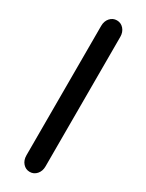

<svg xmlns="http://www.w3.org/2000/svg" viewBox="-173 -662 531 696"><g transform="rotate(30 92.0 -314.0)"><path d="M53 -585Q53 -605 64.5 -618Q76 -631 93 -631Q110 -631 121.5 -618Q133 -605 133 -585V-43Q133 -23 121.5 -10Q110 3 93 3Q76 3 64.5 -10Q53 -23 53 -43Z"/></g></svg>

Font: Beiruti Medium
Style: Regular
Weight: 500
Designer: Arlette Boutros
Foundry: Boutros
Version: Version 1.41